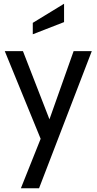

<svg xmlns="http://www.w3.org/2000/svg" viewBox="-20 -763 516 1025"><path d="M91.5 242 197 -22 5.5 -490H102.5L244 -126L373 -490H470L188.5 242ZM155 -580V-641L322 -743V-645Z"/></svg>

Font: Cabin
Style: Regular
Weight: 400
Width: 4
Designer: Pablo Impallari
Foundry: Pablo Impallari. http://www.impallari.com Igino Marini. http://www.ikern.com
Version: Version 3.001